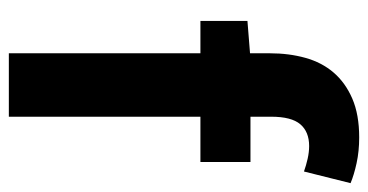

<svg xmlns="http://www.w3.org/2000/svg" viewBox="-224 -628 852 445"><g transform="rotate(90 202.5 -406.0)"><path d="M378 -684Q364 -689 348.5 -692.5Q333 -696 319 -696Q286 -696 268.5 -675.5Q251 -655 251 -608V-560H356V-444H251V0H104V-444H29V-553L104 -559V-605Q104 -649 114.5 -687Q125 -725 148.5 -752.5Q172 -780 209 -796Q246 -812 299 -812Q331 -812 358.5 -806Q386 -800 405 -792Z"/></g></svg>

Font: SpoqaHanSans-Bold
Style: Regular
Weight: 700
Designer: [Spoqa Han Sans] Dong-huui Kim \uAE40 \uB3D9 \uD718   [Noto Sans] Ryoko NISHIZUKA \u897F \u585A \u6DBC \u5B50  (kana & i
Foundry: Spoqa (http://www.spoqa-han-sans.com)
Version: Version 2.000